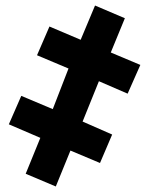

<svg xmlns="http://www.w3.org/2000/svg" viewBox="-20 -664 540 695"><path d="M182 11 73 -35 126 -165 12 -214 57 -317 171 -269 228 -416 114 -464 159 -568 272 -520 324 -644 432 -598 381 -474 488 -429 442 -325 338 -370 279 -224 386 -177 342 -74 235 -119Z"/></svg>

Font: Noto Sans Mono Condensed Extra
Style: Regular
Weight: 800
Width: 3
Designer: Monotype Design Team
Foundry: Monotype Imaging Inc.
Version: Version 1.900